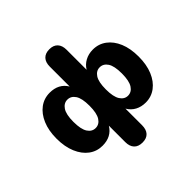

<svg xmlns="http://www.w3.org/2000/svg" viewBox="-219 -919 1314 1314"><g transform="rotate(-45 437.5 -262.5)"><path d="M281 -108Q316 -108 337.5 -141Q359 -174 359 -246Q359 -318 337.5 -350.5Q316 -383 281 -383Q247 -383 225 -350.5Q203 -318 203 -246Q203 -174 224.5 -141Q246 -108 281 -108ZM594 -108Q629 -108 650.5 -141Q672 -174 672 -246Q672 -318 650.5 -350.5Q629 -383 594 -383Q560 -383 538.5 -350.5Q517 -318 517 -246Q517 -174 538.5 -141Q560 -108 594 -108ZM438 189Q398 189 377 166.5Q356 144 356 103V-56Q316 11 229 11Q174 11 131.5 -20.5Q89 -52 64.5 -110Q40 -168 40 -246Q40 -324 64.5 -381.5Q89 -439 131.5 -470.5Q174 -502 229 -502Q316 -502 356 -435V-628Q356 -669 377 -691.5Q398 -714 438 -714Q477 -714 498 -691.5Q519 -669 519 -628V-434Q538 -466 571.5 -484Q605 -502 647 -502Q702 -502 744.5 -470.5Q787 -439 811 -382Q835 -325 835 -246Q835 -168 811 -110.5Q787 -53 744.5 -21Q702 11 647 11Q605 11 572 -6.5Q539 -24 519 -58V103Q519 144 498.5 166.5Q478 189 438 189Z"/></g></svg>

Font: Chiron GoRound TC EB
Style: Regular
Weight: 700
Designer: Ryoko NISHIZUKA 西塚涼子 (kana, bopomofo & ideographs); Paul D. Hunt (Latin, Greek & Cyrillic); Sandoll Communications 산돌커뮤니
Foundry: Adobe
Version: Version 1.000;hotconv 1.1.1;makeotfexe 2.6.0